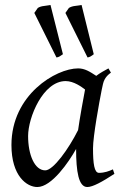

<svg xmlns="http://www.w3.org/2000/svg" viewBox="-20 -732 490 772"><path d="M93 -185C93 -260 153 -406 244 -406C277 -406 309 -382 322 -372C318 -353 299 -247 294 -209C256 -133 194 -47 162 -47C119 -47 93 -110 93 -185ZM26 -149C26 -24 88 20 130 20C188 20 257 -81 286 -133C286 -42 296 20 331 20C353 20 391 -1 440 -33L434 -51C419 -44 400 -37 378 -37C359 -37 354 -74 354 -136C354 -184 379 -321 389 -371L394 -394C400 -421 417 -433 426 -440L416 -457C403 -450 381 -438 367 -427C341 -444 321 -457 294 -457C205 -457 26 -351 26 -149ZM118 -680 207 -501C217 -502 223 -507 233 -514L183 -712C180 -711 176 -711 171 -710L157 -708C147 -707 138 -704 132 -700ZM243 -680 332 -501C341 -502 348 -507 357 -514L308 -712C305 -711 301 -711 296 -710L281 -708C272 -707 263 -704 257 -700Z"/></svg>

Font: Temporarium
Style: Italic
Weight: 400
Italic angle: -7°
Version: Version 1.1